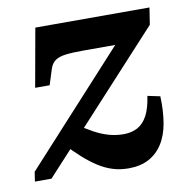

<svg xmlns="http://www.w3.org/2000/svg" viewBox="-65 -577 632 651"><g transform="rotate(-10 251.0 -251.5)"><path d="M327 11Q298 11 272.5 3Q247 -5 223 -20.5Q199 -36 175 -57.5Q151 -79 126 -106L176 -167Q204 -148 229.5 -134Q255 -120 280 -113Q305 -106 330 -106Q358 -106 378.5 -117Q399 -128 412.5 -153Q426 -178 432 -220L475 -211Q477 -161 470 -119.5Q463 -78 444.5 -49Q426 -20 397 -4.5Q368 11 327 11ZM63 0H6L11 -33L382 -439L387 -409H243Q206 -409 183 -406Q160 -403 147.5 -394Q135 -385 129 -367L112 -313H62L98 -514H491L482 -456Z"/></g></svg>

Font: Roboto Serif 72pt SemiCondensed SemiBold
Style: Italic
Weight: 600
Width: 4
Italic angle: -10°
Designer: Greg Gazdowicz
Foundry: Commercial Type
Version: Version 1.008